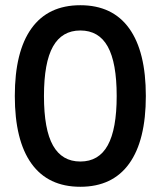

<svg xmlns="http://www.w3.org/2000/svg" viewBox="-20 -705 615 735"><path d="M287.5 10Q164.2 10 100.4 -78.8Q36.7 -167.5 36.7 -337.5Q36.7 -507.5 100.4 -596.2Q164.2 -685 287.5 -685Q410.8 -685 474.6 -596.2Q538.3 -507.5 538.3 -337.5Q538.3 -167.5 474.6 -78.8Q410.8 10 287.5 10ZM287.5 -86.7Q358.3 -86.7 392.5 -148.8Q426.7 -210.8 426.7 -337.5Q426.7 -465 392.5 -526.7Q358.3 -588.3 287.5 -588.3Q217.5 -588.3 182.9 -527.1Q148.3 -465.8 148.3 -337.5Q148.3 -209.2 182.9 -147.9Q217.5 -86.7 287.5 -86.7Z"/></svg>

Font: Funnel Display Medium
Style: Regular
Weight: 500
Designer: NORD ID, Kristian Moeller
Foundry: Dicotype
Version: Version 1.000